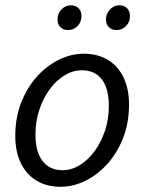

<svg xmlns="http://www.w3.org/2000/svg" viewBox="-20 -704 554 736"><path d="M212.1 12Q159 12 120.1 -11.5Q81.1 -34.9 59.8 -78.8Q38.6 -122.6 38.6 -183.4Q38.6 -252.6 60.9 -309.9Q83.2 -367.3 120.7 -409.4Q158.3 -451.6 205.3 -474.8Q252.3 -498.1 301.2 -498.1Q354.2 -498.1 393.2 -474.6Q432.2 -451.2 453.4 -407.3Q474.6 -363.5 474.6 -302.7Q474.6 -233.5 452.3 -176.2Q430 -118.8 392.5 -76.7Q355 -34.5 308 -11.3Q260.9 12 212.1 12ZM220 -51.5Q254 -51.5 285.6 -70.9Q317.3 -90.3 342.3 -124.1Q367.4 -158 382.3 -202.7Q397.3 -247.5 397.3 -298.2Q397.3 -364.6 370.5 -399.6Q343.8 -434.6 293.3 -434.6Q259.9 -434.6 227.9 -415.4Q196 -396.2 170.9 -362.3Q145.9 -328.5 130.9 -283.7Q116 -239 116 -187.9Q116 -122.4 142.9 -87Q169.9 -51.5 220 -51.5ZM241.2 -588.8Q223.3 -588.8 211.9 -599.4Q200.4 -610.1 200.4 -629.5Q200.4 -652 215.6 -667.8Q230.8 -683.7 251.6 -683.7Q269.5 -683.7 280.9 -672.8Q292.3 -661.9 292.3 -641.7Q292.3 -619.7 277.2 -604.2Q262 -588.8 241.2 -588.8ZM427 -588.8Q409.2 -588.8 397.7 -599.4Q386.3 -610.1 386.3 -629.5Q386.3 -652 401.5 -667.8Q416.6 -683.7 437.5 -683.7Q455.3 -683.7 466.8 -672.8Q478.2 -661.9 478.2 -641.7Q478.2 -619.7 463 -604.2Q447.9 -588.8 427 -588.8Z"/></svg>

Font: Source Sans 3
Style: Italic
Weight: 200
Italic angle: -11°
Designer: Paul D. Hunt
Foundry: Adobe
Version: Version 3.046;hotconv 1.0.118;makeotfexe 2.5.65603